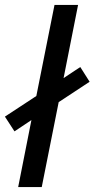

<svg xmlns="http://www.w3.org/2000/svg" viewBox="-27 -762 385 782"><path d="M338 -429 300 -489 232 -444 291 -742H195L121 -371L-7 -287L32 -227L101 -273L47 0H143L212 -346Z"/></svg>

Font: AWKNG-Font Medium
Style: Italic
Weight: 500
Italic angle: -11.3°
Designer: Awakening Church
Foundry: Awakening Church
Version: Version 1.700;PS 001.700;hotconv 1.0.88;makeotf.lib2.5.64775